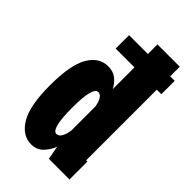

<svg xmlns="http://www.w3.org/2000/svg" viewBox="-231 -826 913 913"><g transform="rotate(45 225.0 -369.5)"><path d="M170 11Q109.5 11 72 -51.5Q34.5 -114 34.5 -251Q34.5 -388 70.2 -449.5Q106 -511 167 -511Q201 -511 223.2 -493.2Q245.5 -475.5 258.5 -449V-595.5H132V-685.5H258.5V-750H408.5V-685.5H439V-595.5H408.5V-120.5H417V0H278L265.5 -68.5Q252.5 -35.5 229.2 -12.2Q206 11 170 11ZM184.5 -251Q184.5 -177.5 193.5 -143.2Q202.5 -109 219.5 -109Q235 -109 245 -126.5Q255 -144 258.5 -173.5V-332Q255 -357 245 -374Q235 -391 220 -391Q203 -391 193.8 -357.8Q184.5 -324.5 184.5 -251Z"/></g></svg>

Font: Trispace Condensed
Style: Bold
Weight: 700
Width: 3
Designer: Tyler Finck
Foundry: Etcetera Type Company
Version: Version 1.210; ttfautohint (v1.8.3)